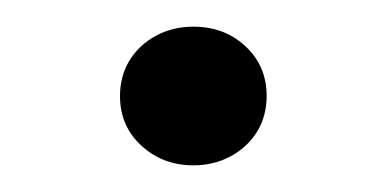

<svg xmlns="http://www.w3.org/2000/svg" viewBox="-20 -520 290 144"><path d="M125 -396Q102 -396 86 -410.8Q70 -425.5 70 -448Q70 -463 77.2 -474.8Q84.5 -486.5 97 -493.2Q109.5 -500 125 -500Q148.5 -500 164.2 -485.2Q180 -470.5 180 -448Q180 -433 172.8 -421.2Q165.5 -409.5 153 -402.8Q140.5 -396 125 -396Z"/></svg>

Font: Geologica Roman Thin
Style: Regular
Weight: 250
Designer: Sindre Bremnes, Frode Helland
Foundry: Monokrom Skriftforlag AS
Version: Version 1.010;gftools[0.9.28]